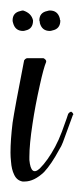

<svg xmlns="http://www.w3.org/2000/svg" viewBox="-28 -349 160 366"><path d="M23 -238H55Q59 -236 60 -233Q60 -233 60 -231Q55 -219 48 -187Q39 -147 34 -113Q28 -74 28 -50Q28 -46 28 -44Q31 -12 48 -28Q63 -43 77 -69Q84 -82 90 -98Q96 -114 99 -123L102 -132Q104 -135 107 -136H108Q111 -134 112 -131L111 -130Q111 -130 92 -78Q89 -70 85 -64Q70 -36 56 -21Q37 -3 19 -3Q16 -3 15 -3Q4 -5 -1 -16Q-6 -26 -7 -41Q-8 -50 -8 -58Q-8 -82 -4 -115Q0 -142 18 -234Q20 -237 23 -238ZM47 -310Q47 -325 62 -328Q65 -329 67 -329Q82 -329 86 -314Q86 -311 87 -310Q87 -294 72 -291Q69 -290 67 -290Q52 -290 48 -305Q48 -308 47 -310ZM-4 -310Q-4 -325 11 -328Q14 -329 16 -329Q32 -324 35 -310Q35 -294 21 -291Q18 -290 16 -290Q1 -290 -3 -305Q-4 -308 -4 -310Z"/></svg>

Font: Maria
Style: Christmas
Weight: 400
Designer: Muhammad Yoni
Version: Version 001.000